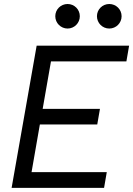

<svg xmlns="http://www.w3.org/2000/svg" viewBox="-20 -916 649 936"><path d="M36.6 0H487.3L500.5 -76.7H133.8L174.3 -309.1H454.1L467.3 -385.3H188L228.5 -616.7H596.2L609.4 -693.4H158.7ZM512.7 -776.9C545.9 -776.9 572.8 -803.7 572.8 -836.9C572.8 -870.1 545.9 -896.5 512.7 -896.5C479.5 -896.5 452.6 -870.1 452.6 -836.9C452.6 -803.7 479.5 -776.9 512.7 -776.9ZM309.6 -776.9C342.3 -776.9 369.1 -803.7 369.1 -836.9C369.1 -870.1 342.3 -896.5 309.6 -896.5C276.4 -896.5 249.5 -870.1 249.5 -836.9C249.5 -803.7 276.4 -776.9 309.6 -776.9Z"/></svg>

Font: Cascadia Mono SemiLight
Style: Italic
Weight: 350
Italic angle: -10°
Monospace: yes
Designer: Aaron Bell
Foundry: Saja Typeworks
Version: Version 2404.023